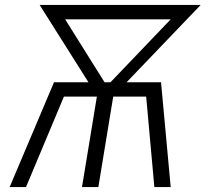

<svg xmlns="http://www.w3.org/2000/svg" viewBox="-20 -755 840 775"><path d="M19 0 198 -423H337L140 -735H790L491 -423H630L669 0H603L570 -365H437L377 0H311L371 -365H238L85 0ZM402 -423H426L669 -677H243Z"/></svg>

Font: Iosevka Aile Light Oblique
Style: Regular
Weight: 300
Italic angle: -9°
Designer: Belleve Invis
Foundry: Belleve Invis
Version: Version 31.1.0; ttfautohint (v1.8.4)